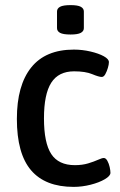

<svg xmlns="http://www.w3.org/2000/svg" viewBox="-20 -724 468 751"><path d="M268 7Q157 7 101.5 -58Q46 -123 46 -259Q46 -390 102 -460Q158 -530 269 -530Q302 -530 334 -522.5Q366 -515 386 -504Q406 -493 406 -481Q406 -472 402 -458.5Q398 -445 392 -434Q386 -423 378 -423Q367 -423 340.5 -434Q314 -445 270 -445Q209 -445 180.5 -400.5Q152 -356 152 -261Q152 -165 180.5 -121.5Q209 -78 273 -78Q302 -78 325 -85Q348 -92 363.5 -99Q379 -106 386 -106Q394 -106 400 -95Q406 -84 409 -70.5Q412 -57 412 -48Q412 -36 390 -23Q368 -10 334.5 -1.5Q301 7 268 7ZM256 -589Q227 -589 215 -595.5Q203 -602 203 -614V-679Q203 -691 215 -697.5Q227 -704 256 -704Q284 -704 296 -697.5Q308 -691 308 -679V-614Q308 -602 296 -595.5Q284 -589 256 -589Z"/></svg>

Font: Asap Semi Condensed Medium
Style: Regular
Weight: 500
Width: 4
Designer: Pablo Cosgaya
Foundry: Omnibus-Type
Version: Version 3.001; ttfautohint (v1.8.4.7-5d5b)